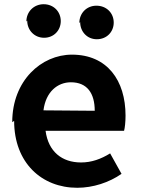

<svg xmlns="http://www.w3.org/2000/svg" viewBox="-20 -834 667 910"><path d="M47 -261C47 -62 178 56 346 56C421 56 497 31 556 -10L502 -107C458 -80 414 -64 364 -64C274 -64 209 -115 196 -214H568C572 -228 575 -257 575 -286C575 -453 488 -575 321 -575C176 -575 38 -452 38 -255ZM109 -736C109 -691 143 -655 189 -655C235 -655 268 -690 268 -734C268 -779 234 -814 187 -814C140 -814 105 -778 105 -732ZM186 -311C197 -399 253 -444 316 -444C393 -444 429 -392 429 -309ZM360 -729C360 -684 393 -648 439 -648C486 -648 519 -683 519 -727C519 -772 485 -807 437 -807C390 -807 356 -771 356 -725Z"/></svg>

Font: GenEiGothic-pro-Regular
Style: Bold
Weight: 700
Designer: Ryoko NISHIZUKA (kana & ideographs); Paul D. Hunt (Latin, Greek & Cyrillic); Wenlong ZHANG (bopomofo); Sandoll Communica
Foundry: Adobe Systems Incorporated; o_tamon
Version: Version 1.000.140830